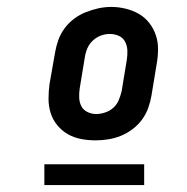

<svg xmlns="http://www.w3.org/2000/svg" viewBox="-20 -722 540 554"><path d="M256 -317Q234 -317 213.5 -321Q193 -325 175.5 -335Q158 -345 145 -361Q132 -377 126 -396.5Q120 -416 120 -437Q120 -458 123 -480L139 -571Q142 -589 148.5 -607Q155 -625 166.5 -640.5Q178 -656 194 -668Q210 -680 228 -687Q246 -694 264 -698Q282 -702 301 -702Q322 -702 342.5 -697Q363 -692 380.5 -682Q398 -672 410.5 -656Q423 -640 429.5 -621Q436 -602 436 -580.5Q436 -559 432 -537L417 -446Q414 -428 407.5 -410Q401 -392 389.5 -376.5Q378 -361 362 -349Q346 -337 328.5 -330Q311 -323 292.5 -320Q274 -317 256 -317ZM257 -393Q270 -393 283.5 -397.5Q297 -402 307 -411Q317 -420 322.5 -433Q328 -446 331 -459L346 -550Q348 -563 347.5 -576.5Q347 -590 341 -601.5Q335 -613 323 -618.5Q311 -624 297 -624Q284 -624 271.5 -619.5Q259 -615 248.5 -605.5Q238 -596 232.5 -583.5Q227 -571 225 -558L210 -467Q208 -454 208.5 -440.5Q209 -427 214.5 -416Q220 -405 232 -399Q244 -393 257 -393ZM108 -188V-248H396V-188Z"/></svg>

Font: Iosevka Curly Oblique
Style: Bold
Weight: 700
Italic angle: -9°
Monospace: yes
Designer: Belleve Invis
Foundry: Belleve Invis
Version: Version 11.1.0; ttfautohint (v1.8.3)